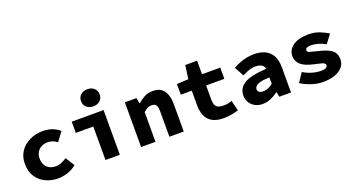

<svg xmlns="http://www.w3.org/2000/svg" viewBox="-49 -1380 3699 2010"><g transform="rotate(-20 1800.0 -375.0)"><path d="M343 12Q264 12 201 -19Q138 -50 101 -108Q64 -166 64 -249Q64 -332 104.5 -390Q145 -448 211.5 -479Q278 -510 354 -510Q414 -510 462.5 -491.5Q511 -473 542 -443L469 -345Q441 -365 415.5 -373.5Q390 -382 364 -382Q324 -382 293 -365.5Q262 -349 245 -319Q228 -289 228 -249Q228 -208 244.5 -178.5Q261 -149 290.5 -132.5Q320 -116 358 -116Q396 -116 427.5 -130Q459 -144 485 -161L548 -61Q503 -23 448 -5.5Q393 12 343 12Z M871 0V-373H676V-498H1031V0ZM945 -571Q900 -571 870.5 -597Q841 -623 841 -666Q841 -709 870.5 -735.5Q900 -762 945 -762Q990 -762 1019.5 -735.5Q1049 -709 1049 -666Q1049 -623 1019.5 -597Q990 -571 945 -571Z M1268 0V-498H1398L1409 -435H1413Q1444 -465 1485.5 -487.5Q1527 -510 1583 -510Q1666 -510 1704.5 -455.5Q1743 -401 1743 -307V0H1583V-287Q1583 -332 1569 -353Q1555 -374 1518 -374Q1491 -374 1471 -362.5Q1451 -351 1428 -330V0Z M2187 12Q2107 12 2059 -15.5Q2011 -43 1989.5 -93Q1968 -143 1968 -209V-373H1846V-492L1975 -498L1996 -649H2128V-498H2331V-373H2128V-211Q2128 -175 2139 -153Q2150 -131 2172 -122Q2194 -113 2228 -113Q2255 -113 2278.5 -117.5Q2302 -122 2323 -130L2351 -14Q2318 -5 2277.5 3.5Q2237 12 2187 12Z M2620 12Q2569 12 2533 -9Q2497 -30 2477.5 -64Q2458 -98 2458 -140Q2458 -223 2531.5 -267.5Q2605 -312 2779 -322Q2776 -342 2764 -355.5Q2752 -369 2730.5 -376.5Q2709 -384 2678 -384Q2656 -384 2632.5 -378.5Q2609 -373 2584.5 -363Q2560 -353 2531 -339L2474 -444Q2511 -464 2549 -479Q2587 -494 2627 -502Q2667 -510 2709 -510Q2780 -510 2831 -485.5Q2882 -461 2910 -410.5Q2938 -360 2938 -281V0H2808L2797 -54H2793Q2756 -26 2712 -7Q2668 12 2620 12ZM2671 -111Q2703 -111 2729.5 -123.5Q2756 -136 2779 -154V-226Q2712 -224 2675 -213.5Q2638 -203 2624 -187.5Q2610 -172 2610 -153Q2610 -139 2617.5 -129.5Q2625 -120 2638.5 -115.5Q2652 -111 2671 -111Z M3293 12Q3228 12 3162.5 -10.5Q3097 -33 3050 -64L3117 -163Q3163 -135 3213.5 -120Q3264 -105 3315 -105Q3352 -105 3368.5 -115.5Q3385 -126 3385 -142Q3385 -151 3379.5 -158Q3374 -165 3361.5 -170.5Q3349 -176 3326.5 -181Q3304 -186 3270 -194Q3168 -216 3124.5 -255Q3081 -294 3081 -351Q3081 -423 3143.5 -466.5Q3206 -510 3314 -510Q3383 -510 3438 -488Q3493 -466 3533 -441L3462 -346Q3423 -369 3381 -381Q3339 -393 3299 -393Q3280 -393 3266.5 -389Q3253 -385 3246 -377Q3239 -369 3239 -359Q3239 -341 3263.5 -333.5Q3288 -326 3348 -311Q3424 -294 3466.5 -272.5Q3509 -251 3526 -221.5Q3543 -192 3543 -151Q3543 -105 3514.5 -68Q3486 -31 3430.5 -9.5Q3375 12 3293 12Z"/></g></svg>

Font: Source Code Pro ExtraLight ExtraBold
Style: Regular
Weight: 800
Monospace: yes
Version: Version 1.018;hotconv 1.0.116;makeotfexe 2.5.65601